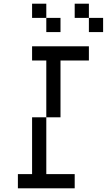

<svg xmlns="http://www.w3.org/2000/svg" viewBox="-20 -1020 578 1040"><path d="M538.5 -923.1V-846.2H461.5V-923.1ZM307.7 -923.1V-846.2H230.8V-923.1ZM230.8 -1000V-923.1H153.8V-1000ZM461.5 -1000V-923.1H384.6V-1000ZM76.9 0V-76.9H153.8V-384.6H230.8V-76.9H384.6V0ZM230.8 -384.6V-692.3H153.8V-769.2H461.5V-692.3H307.7V-384.6Z"/></svg>

Font: Mintsoda - Lime Green 13x16
Style: Regular
Weight: 400
Designer: Mintsoda-15
Version: Version 1.0